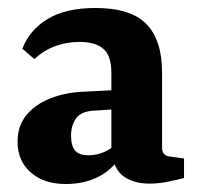

<svg xmlns="http://www.w3.org/2000/svg" viewBox="-20 -453 495 481"><path d="M145 8Q90 8 57 -21Q24 -50 24 -98Q24 -138 46.5 -165Q69 -192 106 -206.5Q143 -221 185 -223L280 -228V-180L219 -176Q184 -175 171 -157Q158 -139 158 -113Q158 -88 168 -76Q178 -64 201 -64Q224 -64 244 -73.5Q264 -83 277 -99L287 -71Q268 -33 231 -12.5Q194 8 145 8ZM36 -331Q54 -378 99.5 -405.5Q145 -433 219 -433Q308 -433 347 -392.5Q386 -352 386 -272V-83Q386 -63 405 -61L441 -56V-7Q426 -3 401.5 2Q377 7 355 7Q317 7 292 -9.5Q267 -26 259 -69V-270Q259 -314 238.5 -331Q218 -348 180 -348Q147 -348 118.5 -337.5Q90 -327 66 -305Z"/></svg>

Font: Yrsa
Style: Bold
Weight: 700
Version: Version 2.004